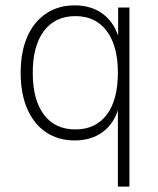

<svg xmlns="http://www.w3.org/2000/svg" viewBox="-20 -515 589 715"><path d="M419 180V-118H423Q407 -57 364 -24.5Q321 8 258 8Q197 8 151.5 -22.5Q106 -53 81.5 -109.5Q57 -166 57 -244Q57 -322 81.5 -378Q106 -434 151.5 -464.5Q197 -495 258 -495Q321 -495 364 -462.5Q407 -430 424 -369H420V-487H462V180ZM261 -33Q336 -33 377.5 -88Q419 -143 419 -244Q419 -344 377.5 -399.5Q336 -455 261 -455Q185 -455 143.5 -399.5Q102 -344 102 -244Q102 -143 143.5 -88Q185 -33 261 -33Z"/></svg>

Font: Nunito Sans 10pt SemiCondensed ExtraLight
Style: Regular
Weight: 250
Width: 4
Designer: Vernon Adams
Foundry: Vernon Adams
Version: Version 3.101;gftools[0.9.27]